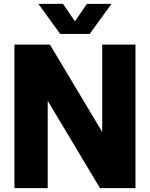

<svg xmlns="http://www.w3.org/2000/svg" viewBox="-20 -970 773 990"><path d="M54.5 0V-740H237.5L507 -289.5V-740H678.5V0H495.5L226 -450.5V0ZM290.5 -795 178 -950H305L366.5 -860L428 -950H555L442.5 -795Z"/></svg>

Font: Encode Sans SmCnd XBd
Style: Regular
Weight: 800
Width: 4
Designer: Multiple Designers
Foundry: Impallari Type
Version: Version 3.002; ttfautohint (v1.8.3) -l 8 -r 50 -G 200 -x 14 